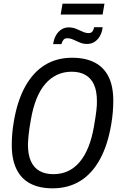

<svg xmlns="http://www.w3.org/2000/svg" viewBox="-20 -1012 651 1044"><path d="M266 12Q194 12 144.5 -14Q95 -40 69.5 -92.5Q44 -145 44 -223Q44 -252 46.5 -284Q49 -316 55 -350Q74 -464 117 -541.5Q160 -619 224 -658.5Q288 -698 372 -698Q445 -698 495 -672Q545 -646 570.5 -594.5Q596 -543 596 -464Q596 -436 593.5 -404Q591 -372 585 -337Q566 -223 523 -145Q480 -67 415.5 -27.5Q351 12 266 12ZM270 -65Q314 -65 349.5 -81.5Q385 -98 413 -131Q441 -164 460.5 -212.5Q480 -261 491 -325Q496 -353 499 -374Q502 -395 504 -410.5Q506 -426 506.5 -438.5Q507 -451 507 -462Q507 -517 491 -552Q475 -587 444.5 -604.5Q414 -622 370 -622Q326 -622 290 -605Q254 -588 226 -555.5Q198 -523 178.5 -474.5Q159 -426 148 -362Q143 -335 140 -314Q137 -293 135.5 -277Q134 -261 133 -249Q132 -237 132 -226Q132 -171 148 -135.5Q164 -100 195 -82.5Q226 -65 270 -65ZM269 -772Q273 -800 284.5 -820Q296 -840 313.5 -851.5Q331 -863 353 -863Q375 -863 393.5 -855.5Q412 -848 429 -840Q446 -832 462 -832Q475 -832 482 -840.5Q489 -849 492 -864H538Q535 -836 523 -815.5Q511 -795 493.5 -784Q476 -773 453 -773Q432 -773 413.5 -781Q395 -789 378.5 -796.5Q362 -804 346 -804Q332 -804 325 -795.5Q318 -787 314 -772ZM310 -933 320 -992H548L538 -933Z"/></svg>

Font: Archivo Condensed
Style: Italic
Weight: 400
Width: 3
Italic angle: -10°
Designer: Hector Gatti
Foundry: Omnibus-Type
Version: Version 2.001